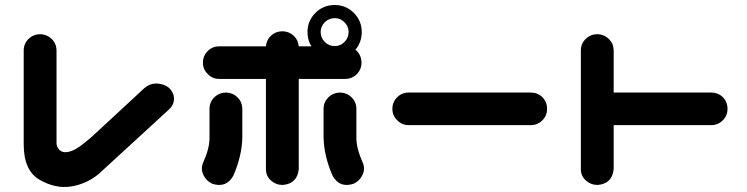

<svg xmlns="http://www.w3.org/2000/svg" viewBox="-20 -731 3000 771"><path d="M142.6 -593.8Q168.9 -592.8 187.5 -574.7Q206.1 -556.6 207 -530.3V-156.2Q207 -141.6 218.8 -128.9Q235.4 -112.3 270.5 -126Q305.7 -139.6 388.7 -218.8L560.5 -377.9Q583 -396.5 610.8 -395.5Q638.7 -394.5 659.2 -377.9Q678.7 -358.4 678.7 -334.5Q678.7 -310.5 659.2 -292L375 -31.2Q325.2 8.8 263.7 18.1Q202.1 27.3 138.7 -9.3Q75.2 -45.9 75.2 -151.4V-530.3Q76.2 -557.6 95.7 -575.7Q115.2 -593.8 142.6 -593.8Z M794.9 -479.5Q794.9 -506.8 814 -525.9Q833 -544.9 860.4 -544.9H1047.9Q1049.8 -570.3 1068.4 -587.9Q1087.9 -605.5 1115.2 -605.5Q1141.6 -604.5 1160.2 -586.9Q1177.7 -569.3 1179.7 -544.9H1230.5Q1214.8 -570.3 1214.8 -602.5Q1214.8 -647.5 1246.6 -679.2Q1278.3 -710.9 1324.2 -710.9Q1369.1 -710.9 1400.9 -679.2Q1432.6 -647.5 1432.6 -602.5Q1432.6 -561.5 1407.2 -531.2Q1410.2 -529.3 1413.1 -526.4Q1431.6 -506.8 1431.6 -479.5Q1431.6 -452.1 1412.6 -433.1Q1393.6 -414.1 1366.2 -414.1H1179.7V-51.8Q1173.8 6.8 1115.2 11.7Q1087.9 11.7 1067.9 -6.3Q1047.9 -24.4 1047.9 -51.8V-414.1H860.4Q833 -414.1 814.5 -433.6Q794.9 -452.1 794.9 -479.5ZM888.7 -359.4Q915 -358.4 933.6 -340.3Q952.1 -322.3 953.1 -295.9V-180.7Q952.1 -106.4 917 -25.4Q888.7 25.4 832 6.8Q807.6 -4.9 796.4 -29.3Q785.2 -53.7 795.9 -78.1Q821.3 -134.8 821.3 -176.8V-295.9Q822.3 -323.2 841.8 -341.3Q861.3 -359.4 888.7 -359.4ZM1343.8 -359.4Q1371.1 -359.4 1390.6 -341.3Q1410.2 -323.2 1411.1 -295.9V-176.8Q1411.1 -134.8 1436.5 -78.1Q1447.3 -53.7 1436 -29.3Q1424.8 -4.9 1400.4 6.8Q1343.8 25.4 1315.4 -25.4Q1280.3 -106.4 1279.3 -180.7V-295.9Q1280.3 -322.3 1298.8 -340.3Q1317.4 -358.4 1343.8 -359.4ZM1267.6 -602.5Q1267.6 -579.1 1284.2 -562.5Q1300.8 -545.9 1324.2 -545.9Q1346.7 -545.9 1363.3 -562.5Q1379.9 -579.1 1379.9 -602.5Q1379.9 -625 1363.3 -641.6Q1346.7 -658.2 1324.2 -658.2Q1300.8 -658.2 1284.2 -641.6Q1267.6 -625 1267.6 -602.5Z M1555.7 -293.9Q1555.7 -321.3 1574.7 -340.3Q1593.8 -359.4 1621.1 -359.4H2111.3Q2138.7 -359.4 2158.2 -340.8Q2176.8 -321.3 2176.8 -293.9Q2176.8 -266.6 2157.7 -247.6Q2138.7 -228.5 2111.3 -228.5H1621.1Q1593.8 -228.5 1575.2 -248Q1555.7 -266.6 1555.7 -293.9Z M2379.9 -593.8Q2406.2 -592.8 2424.8 -574.7Q2443.4 -556.6 2444.3 -530.3V-359.4H2835.9Q2863.3 -359.4 2882.8 -340.8Q2901.4 -321.3 2901.4 -293.9Q2901.4 -266.6 2882.3 -247.6Q2863.3 -228.5 2835.9 -228.5H2444.3V-51.8Q2438.5 6.8 2379.9 11.7Q2352.5 11.7 2332.5 -6.3Q2312.5 -24.4 2312.5 -51.8V-530.3Q2313.5 -557.6 2333 -575.7Q2352.5 -593.8 2379.9 -593.8Z"/></svg>

Font: Nico Moji
Style: Regular
Weight: 400
Version: Version 1.02